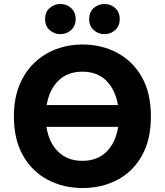

<svg xmlns="http://www.w3.org/2000/svg" viewBox="-20 -933 830 967"><path d="M395 14Q300 14 221.5 -27Q143 -68 96.5 -148.5Q50 -229 50 -347Q50 -436 77.5 -503.5Q105 -571 153.5 -617Q202 -663 264 -686Q326 -709 395 -709Q490 -709 568.5 -668Q647 -627 693.5 -546.5Q740 -466 740 -347Q740 -229 694.5 -148.5Q649 -68 571 -27Q493 14 395 14ZM215 -404H574Q561 -481 515.5 -526.5Q470 -572 395 -572Q320 -572 274 -526.5Q228 -481 215 -404ZM395 -123Q470 -123 516.5 -169Q563 -215 575 -294H214Q226 -215 273 -169Q320 -123 395 -123ZM506 -761Q475 -761 452 -781.5Q429 -802 429 -837Q429 -872 452 -892.5Q475 -913 506 -913Q537 -913 560 -892.5Q583 -872 583 -837Q583 -802 560 -781.5Q537 -761 506 -761ZM284 -761Q253 -761 230 -781.5Q207 -802 207 -837Q207 -872 230 -892.5Q253 -913 284 -913Q315 -913 338 -892.5Q361 -872 361 -837Q361 -802 338 -781.5Q315 -761 284 -761Z"/></svg>

Font: Ubuntu Sans ExtraBold
Style: Regular
Weight: 800
Designer: Dalton Maag Ltd
Foundry: Dalton Maag Ltd
Version: Version 1.006; ttfautohint (v1.8.4.7-5d5b)